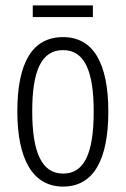

<svg xmlns="http://www.w3.org/2000/svg" viewBox="-20 -679 464 709"><path d="M323 -659H101V-616H323ZM380 -267C380 -443 326 -542 213 -542C98 -542 44 -445 44 -268C44 -91 101 10 213 10C326 10 380 -90 380 -267ZM99 -268C99 -416 132 -494 213 -494C294 -494 326 -413 326 -267C326 -112 291 -38 213 -38C134 -38 99 -117 99 -268Z"/></svg>

Font: Noto Sans Lao Looped ExtraCondensed Light
Style: Regular
Weight: 300
Width: 2
Designer: Mark Frömberg, Ben Mitchell
Foundry: The Fontpad Ltd
Version: Version 1.002